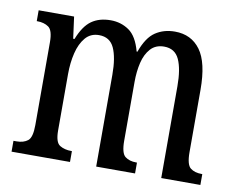

<svg xmlns="http://www.w3.org/2000/svg" viewBox="-65 -631 885 715"><g transform="rotate(10 377.5 -273.0)"><path d="M20 0V-41H32Q58 -41 74 -53.5Q90 -66 90 -113V-426Q90 -471 73 -483Q56 -495 30 -495H28V-536H162L173 -454H178Q198 -505 227 -525.5Q256 -546 299 -546Q338 -546 368.5 -525Q399 -504 414 -448H417Q437 -504 468.5 -525Q500 -546 542 -546Q604 -546 638.5 -499Q673 -452 673 -349V-113Q673 -66 689 -53.5Q705 -41 732 -41H734V0H586V-347Q586 -412 569.5 -448Q553 -484 512 -484Q480 -484 461 -463Q442 -442 434 -408.5Q426 -375 426 -335V-113Q426 -66 442 -53.5Q458 -41 484 -41H487V0H340V-347Q340 -412 323.5 -448Q307 -484 266 -484Q234 -484 214.5 -461Q195 -438 186 -401Q177 -364 177 -321V-108Q177 -63 195 -52Q213 -41 239 -41H241V0Z"/></g></svg>

Font: Noto Serif Ethiopic ExtraCondensed
Style: Regular
Weight: 400
Width: 2
Designer: Monotype Design Team
Foundry: Monotype Imaging Inc.
Version: Version 2.102; ttfautohint (v1.8.4.7-5d5b)